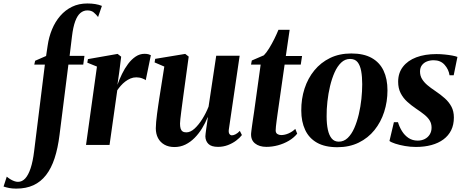

<svg xmlns="http://www.w3.org/2000/svg" viewBox="-158 -835 2671 1106"><path d="M116.5 -572.5Q123.5 -622 141.8 -666Q160 -710 189 -743.5Q218 -777 257 -796Q296 -815 345 -815Q370.5 -815 391.2 -811.5Q412 -808 429 -801L407 -737Q396 -751.5 382.2 -763.2Q368.5 -775 345 -775Q323 -775 305.2 -760.2Q287.5 -745.5 275.2 -712.2Q263 -679 256.5 -624.5L243 -513H328.5L321.5 -463H236L185 -58.5Q175.5 18.5 156.5 76.5Q137.5 134.5 107.2 173.5Q77 212.5 34.5 232Q-8 251.5 -64.5 251.5Q-87.5 251.5 -105.2 248Q-123 244.5 -137.5 239.5L-119 182.5Q-111 189.5 -100 196.5Q-89 203.5 -77 208Q-65 212.5 -54.5 212.5Q-30.5 212.5 -12.5 192.8Q5.5 173 18.5 133.8Q31.5 94.5 38.5 36.5L100.5 -463H39.5L44.5 -485L107.5 -512.5Z M337.5 0 400.5 -451.5 345 -474 348.5 -494.5 519.5 -524.5 540 -508.5 529 -420.5 518.5 -346.5Q529.5 -377.5 544.8 -409Q560 -440.5 579.8 -466.8Q599.5 -493 623.2 -509Q647 -525 674.5 -525Q689 -525 698 -522.2Q707 -519.5 711 -517L681.5 -373Q678 -377 662 -383.2Q646 -389.5 627 -389.5Q609.5 -389.5 593.5 -382.8Q577.5 -376 563.2 -365Q549 -354 537.5 -340.8Q526 -327.5 517.5 -315L473 0Z M847 12Q813 12 789 -1.8Q765 -15.5 752.2 -39.8Q739.5 -64 739.5 -96.5Q739.5 -111 741.5 -133Q743.5 -155 746.8 -179.8Q750 -204.5 753.5 -227.8Q757 -251 759.5 -268L788.5 -451.5L732.5 -475.5L736 -496L909 -524.5L929 -509L898 -282.5Q895.5 -263 892.2 -239Q889 -215 886 -191.8Q883 -168.5 881 -150.2Q879 -132 879 -123.5Q879 -106.5 882.2 -95.2Q885.5 -84 893.5 -78.2Q901.5 -72.5 915.5 -72.5Q939 -72.5 962.8 -94.2Q986.5 -116 1007.8 -150Q1029 -184 1043.5 -221L1087.5 -514H1222.5L1160 -88Q1158 -71.5 1163.5 -63.5Q1169 -55.5 1178 -55.5Q1187.5 -55.5 1199.5 -61.8Q1211.5 -68 1223.5 -81L1235.5 -57Q1223 -40.5 1202.2 -25Q1181.5 -9.5 1154.8 0.8Q1128 11 1098 11Q1059.5 11 1042.5 -6Q1025.5 -23 1025 -49.5Q1025 -54.5 1026.5 -66.8Q1028 -79 1030.2 -95Q1032.5 -111 1035 -127.8Q1037.5 -144.5 1039.5 -158.5L1038 -159Q1024.5 -126 1005.8 -95.5Q987 -65 963 -40.8Q939 -16.5 910 -2.2Q881 12 847 12Z M1441.5 -183.5Q1438 -159 1435.5 -139.8Q1433 -120.5 1431.5 -106.8Q1430 -93 1430 -84Q1430 -69.5 1439.5 -63.2Q1449 -57 1461.5 -57Q1482.5 -57 1504.2 -66.5Q1526 -76 1543 -92.5L1554 -65Q1534.5 -41 1505.5 -24Q1476.5 -7 1443.2 2Q1410 11 1376.5 11Q1335.5 11 1310.8 -9Q1286 -29 1288.5 -67Q1289 -72.5 1290.2 -82.5Q1291.5 -92.5 1293.5 -107.5Q1295.5 -122.5 1298.5 -142.8Q1301.5 -163 1305.5 -189.5L1343.5 -463H1288L1292.5 -486.5L1362 -516.5Q1376.5 -531 1392.5 -557Q1408.5 -583 1422.8 -612Q1437 -641 1446 -663.5H1510.5L1488.5 -512.5H1582L1574.5 -463H1481.5Z M1865.5 -527Q1937 -527 1983 -501.2Q2029 -475.5 2051.5 -428Q2074 -380.5 2074 -314.5Q2074 -249.5 2055 -190.5Q2036 -131.5 1999.2 -85.8Q1962.5 -40 1908.5 -13.5Q1854.5 13 1785 13Q1714 13 1668 -13Q1622 -39 1599.8 -86.8Q1577.5 -134.5 1577.5 -198Q1577 -265 1596.2 -324.5Q1615.5 -384 1652.8 -429.5Q1690 -475 1743.5 -501Q1797 -527 1865.5 -527ZM1858.5 -495.5Q1829.5 -495.5 1807.2 -474.2Q1785 -453 1769.2 -417.5Q1753.5 -382 1743.2 -338.8Q1733 -295.5 1728 -250Q1723 -204.5 1723.5 -165Q1723.5 -121 1730.5 -88.2Q1737.5 -55.5 1752.8 -37.2Q1768 -19 1793.5 -19Q1822.5 -19 1844.8 -40.2Q1867 -61.5 1882.8 -97.2Q1898.5 -133 1908.8 -176.5Q1919 -220 1923.8 -265Q1928.5 -310 1928.5 -350Q1928.5 -393 1922.5 -425.8Q1916.5 -458.5 1901.8 -477Q1887 -495.5 1858.5 -495.5Z M2455.5 -401.5H2431.5Q2426.5 -435.5 2403 -461.8Q2379.5 -488 2340 -488Q2319 -488 2301.2 -481Q2283.5 -474 2272.5 -459.5Q2261.5 -445 2261.5 -423Q2261.5 -399 2273 -380Q2284.5 -361 2304 -344.5Q2323.5 -328 2348.5 -311.5Q2380.5 -290 2404.5 -268.5Q2428.5 -247 2442.5 -220.5Q2456.5 -194 2456.5 -158Q2456.5 -116.5 2441 -85Q2425.5 -53.5 2396.5 -32Q2367.5 -10.5 2327.2 0.5Q2287 11.5 2237.5 11.5Q2206 11.5 2174.5 6Q2143 0.5 2118.8 -7.5Q2094.5 -15.5 2085.5 -23L2111 -131H2134.5Q2142.5 -104 2157.5 -79.8Q2172.5 -55.5 2195.2 -40.2Q2218 -25 2248 -25Q2270.5 -25 2288.8 -34.2Q2307 -43.5 2317.5 -60.5Q2328 -77.5 2328 -99.5Q2328 -123 2317.2 -140.8Q2306.5 -158.5 2286.2 -174.8Q2266 -191 2237.5 -210Q2211.5 -227.5 2188 -248.8Q2164.5 -270 2150 -298.2Q2135.5 -326.5 2135.5 -364Q2135.5 -414.5 2163 -450.2Q2190.5 -486 2240 -504.8Q2289.5 -523.5 2356 -523.5Q2379.5 -523.5 2404 -521Q2428.5 -518.5 2448.2 -514.8Q2468 -511 2477 -507Z"/></svg>

Font: Merriweather 120pt
Style: Bold Italic
Weight: 700
Italic angle: -7.8°
Version: Version 2.101